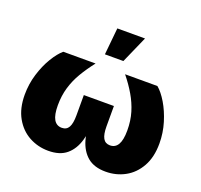

<svg xmlns="http://www.w3.org/2000/svg" viewBox="-132 -913 1119 1069"><g transform="rotate(20 427.5 -378.0)"><path d="M257.8 7.8Q196.3 7.8 144 -20.5Q91.8 -48.8 60.1 -104.7Q28.3 -160.6 28.3 -241.7Q28.3 -304.7 46.4 -363.8Q64.5 -422.9 92.3 -469Q120.1 -515.1 148.4 -539.1H339.8Q303.7 -493.2 277.1 -448.2Q250.5 -403.3 236.1 -354.5Q221.7 -305.7 221.7 -249Q221.7 -192.4 237.5 -165.3Q253.4 -138.2 284.7 -138.2Q313 -138.2 325.7 -160.9Q338.4 -183.6 338.4 -231V-351.6H516.6V-231Q516.6 -183.6 529.5 -160.9Q542.5 -138.2 570.3 -138.2Q601.6 -138.2 617.4 -165.3Q633.3 -192.4 633.3 -249Q633.3 -306.2 618.7 -355Q604 -403.8 577.6 -448.7Q551.3 -493.7 514.6 -539.1H706.1Q734.9 -515.1 762.5 -469Q790 -422.9 808.1 -363.8Q826.2 -304.7 826.2 -241.7Q826.2 -160.6 794.7 -104.7Q763.2 -48.8 711.2 -20.5Q659.2 7.8 597.2 7.8Q529.3 7.8 489.7 -25.4Q450.2 -58.6 433.1 -117.9Q416 -177.2 415 -254.9H439.9Q439 -177.2 421.9 -117.9Q404.8 -58.6 365.2 -25.4Q325.7 7.8 257.8 7.8ZM371.1 -605 386.7 -764.2H550.8L480.5 -605Z"/></g></svg>

Font: Inter 18pt Black
Style: Regular
Weight: 900
Designer: Rasmus Andersson
Foundry: rsms
Version: Version 4.001;git-66647c0bb